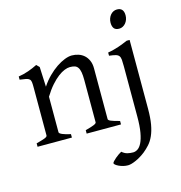

<svg xmlns="http://www.w3.org/2000/svg" viewBox="-128 -776 1067 1134"><g transform="rotate(-15 405.5 -209.0)"><path d="M327.1 0V-21Q362.3 -30.3 378.9 -37.1Q395.5 -43.9 395.5 -50.8V-309.1Q395.5 -338.9 392.1 -357.4Q388.7 -376 381.3 -386.7Q374 -397.5 362.1 -401.4Q350.1 -405.3 333 -405.3Q317.9 -405.3 299.3 -397.9Q280.8 -390.6 259.5 -374.5Q238.3 -358.4 215.1 -332.3Q191.9 -306.2 168.5 -268.1V-50.8Q168.5 -43.5 186.8 -35.6Q205.1 -27.8 236.8 -21V0H26.9V-21Q59.1 -29.3 77.1 -35.9Q95.2 -42.5 95.2 -50.8V-347.2Q95.2 -366.2 93.8 -377.4Q92.3 -388.7 85.7 -395Q79.1 -401.4 65.4 -404.3Q51.8 -407.2 26.9 -410.2V-429.7Q60.1 -435.1 88.4 -445.1Q116.7 -455.1 144 -468.8L161.1 -451.7L166.5 -330.1Q188 -362.8 213.9 -388.4Q239.7 -414.1 266.1 -431.9Q292.5 -449.7 317.1 -459.2Q341.8 -468.8 360.8 -468.8Q381.8 -468.8 401.4 -462.4Q420.9 -456.1 435.8 -442.9Q450.7 -429.7 459.7 -409.4Q468.8 -389.2 468.8 -361.8V-50.8Q468.8 -43.9 483.6 -37.4Q498.5 -30.8 537.1 -21V0ZM730 -615.7Q730 -602.1 725.6 -589.8Q721.2 -577.6 713.6 -568.6Q706.1 -559.6 695.8 -554.2Q685.5 -548.8 673.8 -548.8Q651.9 -548.8 642.3 -561Q632.8 -573.2 632.8 -595.7Q632.8 -609.4 637.2 -621.6Q641.6 -633.8 649.2 -642.8Q656.7 -651.9 667 -657Q677.2 -662.1 689 -662.1Q730 -662.1 730 -615.7ZM715.3 -48.3Q715.3 7.8 708.3 47.1Q701.2 86.4 688.7 114Q676.3 141.6 659.2 160.6Q642.1 179.7 622.6 195.3Q609.4 205.6 594.7 214.6Q580.1 223.6 565.4 230.2Q550.8 236.8 537.8 240.5Q524.9 244.1 515.6 244.1Q500.5 244.1 486.1 240.5Q471.7 236.8 460.2 231.4Q448.7 226.1 441.7 220.2Q434.6 214.4 434.6 210.4Q434.6 206.1 441.7 198.5Q448.7 190.9 458.5 182.6Q468.3 174.3 478.8 167Q489.3 159.7 496.6 156.2Q512.2 169.9 528.8 174.1Q545.4 178.2 564 178.2Q578.1 178.2 592 169.2Q606 160.2 617.2 137.7Q628.4 115.2 635.3 76.7Q642.1 38.1 642.1 -21V-327.1Q642.1 -352.1 640.9 -367.2Q639.6 -382.3 633.3 -390.9Q627 -399.4 613 -403.3Q599.1 -407.2 573.7 -410.2V-429.7Q594.2 -433.1 610.1 -437.5Q626 -441.9 640.4 -446.5Q654.8 -451.2 668.2 -456.8Q681.6 -462.4 697.3 -468.8H715.3Z"/></g></svg>

Font: Akkhara
Style: Regular
Weight: 400
Designer: J. Victor Gaultney
Version: Version 1.00 June 13, 2006, initial release